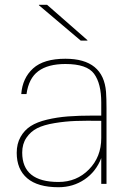

<svg xmlns="http://www.w3.org/2000/svg" viewBox="-20 -770 532 804"><path d="M254 -524Q413 -524 424 -385Q426 -358 426 -316V0H404V-108Q382 -51 334 -18.5Q286 14 225 14Q138 14 94 -23.5Q50 -61 50 -130Q50 -168 66 -196.5Q82 -225 108.5 -242Q135 -259 177 -269Q219 -279 264.5 -282.5Q310 -286 370 -286H404V-341Q404 -420 374 -461Q344 -502 254 -502Q181 -502 140.5 -472Q100 -442 91 -376H69Q74 -443 118.5 -483.5Q163 -524 254 -524ZM73 -131Q73 -8 225 -8Q301 -8 352.5 -60.5Q404 -113 404 -192V-264Q341 -265 297.5 -263.5Q254 -262 208.5 -254.5Q163 -247 135.5 -233Q108 -219 90.5 -193Q73 -167 73 -131ZM143 -748V-750H177L346 -602V-600H318Z"/></svg>

Font: Nacelle Thin
Style: Regular
Weight: 100
Designer: Sora Sagano
Foundry: Sora Sagano
Version: Version 1.000;FEAKit 1.0